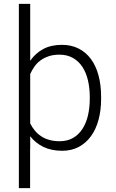

<svg xmlns="http://www.w3.org/2000/svg" viewBox="-20 -770 602 993"><path d="M502.9 -258.8Q502.9 -199.2 489.5 -149.9Q476.1 -100.6 450.2 -65.2Q424.3 -29.8 387 -10Q349.6 9.8 301.8 9.8Q245.6 9.8 204.3 -10.3Q163.1 -30.3 136.2 -65.4V0H135.7V203.1H77.6V-750H136.2V-455.6Q163.1 -494.6 203.6 -516.4Q244.1 -538.1 300.3 -538.1Q348.6 -538.1 386.5 -519Q424.3 -500 450.2 -464.8Q476.1 -429.7 489.5 -380.1Q502.9 -330.6 502.9 -269ZM444.3 -269Q444.3 -314.9 434.8 -355Q425.3 -395 406 -424.3Q386.7 -453.6 356.9 -470.5Q327.1 -487.3 287.1 -487.3Q255.9 -487.3 231.4 -479Q207 -470.7 188.7 -457Q170.4 -443.4 157.7 -425Q145 -406.7 136.2 -387.2V-131.8Q146 -111.8 159.9 -95Q173.8 -78.1 192.4 -65.7Q210.9 -53.2 234.9 -46.4Q258.8 -39.6 288.1 -39.6Q328.1 -39.6 357.4 -56.4Q386.7 -73.2 406 -102.8Q425.3 -132.3 434.8 -172.4Q444.3 -212.4 444.3 -258.8Z"/></svg>

Font: Melbourne
Style: Light
Weight: 300
Designer: Google
Version: Version 2.000980; 2014